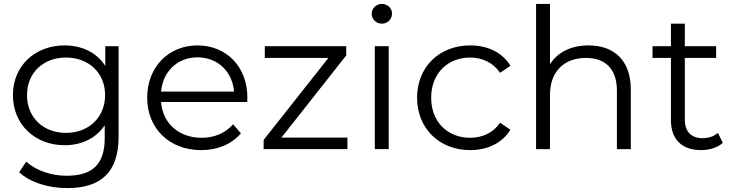

<svg xmlns="http://www.w3.org/2000/svg" viewBox="-20 -762 3743 981"><path d="M518 -526V-425C474 -494 398 -530 310 -530C160 -530 46 -427 46 -276C46 -125 160 -20 310 -20C396 -20 471 -55 515 -122V-55C515 75 454 136 321 136C240 136 164 109 114 64L78 118C133 170 227 199 323 199C497 199 586 117 586 -64V-526ZM317 -83C201 -83 118 -162 118 -276C118 -390 201 -468 317 -468C433 -468 517 -390 517 -276C517 -162 433 -83 317 -83Z M1244 -263C1244 -421 1137 -530 989 -530C841 -530 732 -419 732 -263C732 -107 844 5 1008 5C1091 5 1164 -25 1211 -81L1171 -127C1131 -81 1074 -58 1010 -58C895 -58 811 -131 803 -241H1243C1243 -249 1244 -257 1244 -263ZM989 -469C1092 -469 1167 -397 1176 -294H803C812 -397 887 -469 989 -469Z M1418 -59 1749 -479V-526H1333V-466H1658L1327 -47V0H1755V-59Z M1931 -641C1961 -641 1983 -664 1983 -693C1983 -720 1960 -742 1931 -742C1902 -742 1879 -719 1879 -692C1879 -664 1902 -641 1931 -641ZM1895 0H1966V-526H1895Z M2382 5C2471 5 2546 -31 2588 -99L2535 -135C2499 -82 2443 -58 2382 -58C2267 -58 2183 -139 2183 -263C2183 -386 2267 -468 2382 -468C2443 -468 2499 -443 2535 -390L2588 -426C2546 -495 2471 -530 2382 -530C2225 -530 2111 -420 2111 -263C2111 -106 2225 5 2382 5Z M2987 -530C2898 -530 2829 -495 2790 -434V-742H2719V0H2790V-276C2790 -396 2861 -466 2974 -466C3074 -466 3132 -409 3132 -298V0H3203V-305C3203 -456 3115 -530 2987 -530Z M3648 -83C3628 -65 3599 -56 3570 -56C3511 -56 3479 -90 3479 -152V-466H3639V-526H3479V-641H3408V-526H3314V-466H3408V-148C3408 -51 3463 5 3562 5C3603 5 3645 -7 3673 -32Z"/></svg>

Font: Montserrat Lite
Style: Regular
Weight: 400
Designer: Julieta Ulanovsky
Foundry: Julieta Ulanovsky
Version: Version 7.200;PS 007.200;hotconv 1.0.88;makeotf.lib2.5.64775